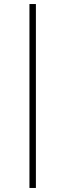

<svg xmlns="http://www.w3.org/2000/svg" viewBox="-20 -822 324 952"><path d="M126 110V-802H158V110Z"/></svg>

Font: Literata 60pt Light
Style: Regular
Weight: 300
Designer: Latin by Veronika Burian and Jose Scaglione. Greek by Irene Vlachou. Cyrillic by Vera Evstafieva.
Foundry: TypeTogether
Version: Version 3.103;gftools[0.9.29]